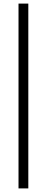

<svg xmlns="http://www.w3.org/2000/svg" viewBox="-20 -828 260 1068"><path d="M83 220V-808H137.5V220Z"/></svg>

Font: Encode Sans SemiCondensed SemiCondensed Light
Style: Regular
Weight: 300
Width: 4
Designer: Multiple Designers
Foundry: Impallari Type
Version: Version 3.000; ttfautohint (v1.8.3) -l 8 -r 50 -G 200 -x 14 